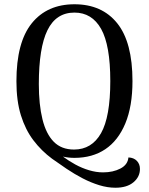

<svg xmlns="http://www.w3.org/2000/svg" viewBox="-20 -727 699 900"><path d="M521 153Q484 153 445 141Q406 129 367.5 109Q329 89 292.5 64.5Q256 40 224 17Q174 -20 136.5 -69.5Q99 -119 78 -186.5Q57 -254 57 -346Q57 -529 129 -618Q201 -707 329 -707Q458 -707 529.5 -618Q601 -529 601 -347Q601 -229 567.5 -148.5Q534 -68 473.5 -27.5Q413 13 329 13Q315 13 301.5 11.5Q288 10 275 7Q302 27 333 44Q364 61 397.5 71Q431 81 463 81Q510 81 544.5 63Q579 45 582 11Q607 12 621.5 27Q636 42 636 65Q636 102 605.5 127.5Q575 153 521 153ZM327 -26Q410 -26 453.5 -102.5Q497 -179 497 -347Q497 -515 454 -591.5Q411 -668 329 -668Q243 -668 202.5 -585.5Q162 -503 162 -333Q162 -237 179 -168Q196 -99 232 -62.5Q268 -26 327 -26Z"/></svg>

Font: Arima Medium
Style: Regular
Weight: 500
Designer: Joana Correia and Natanael Gama
Foundry: NDISCOVER
Version: Version 1.101;gftools[0.9.23]